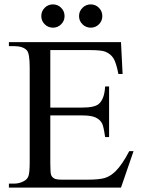

<svg xmlns="http://www.w3.org/2000/svg" viewBox="-20 -854 651 874"><path d="M209 -626V-364.3H354.5Q411.1 -364.3 430.2 -381.3Q455.6 -403.8 458.5 -460.4H476.6V-230H458.5Q451.7 -278.3 444.8 -292Q436 -309.1 416 -318.8Q396 -328.6 354.5 -328.6H209V-110.4Q209 -66.4 212.9 -56.9Q216.8 -47.4 226.6 -41.7Q236.3 -36.1 263.7 -36.1H376Q432.1 -36.1 457.5 -43.9Q482.9 -51.8 506.3 -74.7Q536.6 -105 568.4 -166H587.9L530.8 0H20.5V-18.1H43.9Q67.4 -18.1 88.4 -29.3Q104 -37.1 109.6 -52.7Q115.2 -68.4 115.2 -116.7V-546.9Q115.2 -609.9 102.5 -624.5Q85 -644 43.9 -644H20.5V-662.1H530.8L538.1 -517.1H519Q508.8 -569.3 496.3 -588.9Q483.9 -608.4 459.5 -618.7Q439.9 -626 390.6 -626ZM393.1 -834Q415 -834 430.4 -818.4Q445.8 -802.7 445.8 -780.8Q445.8 -758.8 430.4 -743.4Q415 -728 393.1 -728Q371.1 -728 355.5 -743.4Q339.8 -758.8 339.8 -780.8Q339.8 -802.7 355.5 -818.4Q371.1 -834 393.1 -834ZM220.7 -834Q243.2 -834 258.5 -818.4Q273.9 -802.7 273.9 -780.8Q273.9 -758.8 258.3 -743.4Q242.7 -728 221.2 -728Q199.2 -728 183.6 -743.4Q168 -758.8 168 -780.8Q168 -802.7 183.3 -818.4Q198.7 -834 220.7 -834Z"/></svg>

Font: Jameel Khushkhati
Style: Regular
Weight: 400
Version: Version 3.5